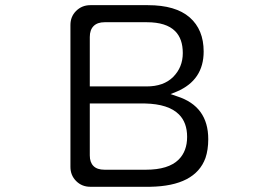

<svg xmlns="http://www.w3.org/2000/svg" viewBox="-20 -718 1040 736"><path d="M778.3 -184.6Q778.3 -310.5 659.2 -348.6L633.8 -357.4L658.2 -367.2Q760.7 -411.1 760.7 -520.5Q760.7 -604.5 707 -651.4Q653.3 -698.2 546.9 -698.2H326.2Q293.9 -698.2 271.5 -675.8Q250 -654.3 250 -622.1V-78.1Q250 -45.9 272 -23.9Q293.9 -2 326.2 -2H555.7Q728.5 -4.9 767.6 -112.3Q778.3 -143.6 778.3 -184.6ZM542 -386.7H324.2V-576.2Q324.2 -603.5 338.9 -618.2Q353.5 -632.8 380.9 -632.8H543Q617.2 -632.8 651.4 -598.6Q680.7 -569.3 680.7 -514.6Q680.7 -460 643.6 -422.9Q607.4 -386.7 542 -386.7ZM380.9 -67.4Q352.5 -67.4 338.4 -81.5Q324.2 -95.7 324.2 -122.1Q324.2 -123 324.2 -124V-321.3H536.1Q626 -319.3 666 -279.3Q697.3 -248 697.3 -193.4Q697.3 -138.7 665 -106.4Q626 -67.4 539.1 -67.4Z"/></svg>

Font: FakePearl
Style: ExtraLight
Weight: 300
Version: Version 1.2